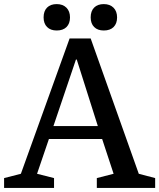

<svg xmlns="http://www.w3.org/2000/svg" viewBox="-29 -918 778 938"><path d="M526 -69 470 -239H210L152 -69L235 -48V0H-9V-48L73 -69L311 -730H414L649 -69L729 -48V0H444V-48ZM342 -627 232 -302H449L346 -627ZM184 -833Q184 -864 201 -881Q218 -898 248 -898Q278 -898 295.5 -880.5Q313 -863 313 -833Q313 -803 296 -786Q279 -769 248 -769Q218 -769 201 -786Q184 -803 184 -833ZM414 -833Q414 -864 431 -881Q448 -898 478 -898Q508 -898 525.5 -880.5Q543 -863 543 -833Q543 -803 526 -786Q509 -769 478 -769Q448 -769 431 -786Q414 -803 414 -833Z"/></svg>

Font: Domine Medium
Style: Regular
Weight: 500
Designer: Pablo Impallari, Rodrigo Fuenzalida, Brenda Gallo
Foundry: Pablo Impallari, Rodrigo Fuenzalida, Brenda Gallo
Version: Version 2.000